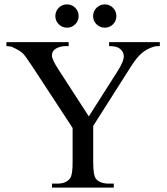

<svg xmlns="http://www.w3.org/2000/svg" viewBox="-20 -854 762 874"><path d="M476.6 -662.1H707.5V-644H694.8Q682.1 -644 657.7 -632.8Q633.3 -621.6 613.3 -600.6Q593.3 -579.6 564 -532.2L404.3 -280.8V-114.7Q404.3 -53.7 418 -38.6Q436.5 -18.1 476.6 -18.1H498V0H216.8V-18.1H240.2Q282.2 -18.1 299.8 -43.5Q310.5 -59.1 310.5 -114.7V-271.5L128.9 -548.8Q96.7 -597.7 85.2 -609.9Q73.7 -622.1 37.6 -639.2Q27.8 -644 9.3 -644V-662.1H292.5V-644H277.8Q254.9 -644 235.6 -633.3Q216.3 -622.6 216.3 -601.1Q216.3 -583.5 246.1 -537.6L384.3 -324.2L514.2 -528.3Q543.5 -574.2 543.5 -596.7Q543.5 -610.4 536.4 -621.1Q529.3 -631.8 516.1 -637.9Q502.9 -644 476.6 -644ZM457 -834Q479 -834 494.4 -818.4Q509.8 -802.7 509.8 -780.8Q509.8 -758.8 494.4 -743.4Q479 -728 457 -728Q435.1 -728 419.4 -743.4Q403.8 -758.8 403.8 -780.8Q403.8 -802.7 419.4 -818.4Q435.1 -834 457 -834ZM284.7 -834Q307.1 -834 322.5 -818.4Q337.9 -802.7 337.9 -780.8Q337.9 -758.8 322.3 -743.4Q306.6 -728 285.2 -728Q263.2 -728 247.6 -743.4Q231.9 -758.8 231.9 -780.8Q231.9 -802.7 247.3 -818.4Q262.7 -834 284.7 -834Z"/></svg>

Font: Jameel Khushkhati
Style: Regular
Weight: 400
Version: Version 3.5